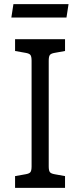

<svg xmlns="http://www.w3.org/2000/svg" viewBox="-20 -910 388 930"><path d="M53 -57 104 -66Q122 -69 127.5 -76.5Q133 -84 133 -104V-616Q133 -636 127.5 -643.5Q122 -651 104 -654L53 -663V-720H295V-663L245 -654Q227 -651 221.5 -643.5Q216 -636 216 -616V-104Q216 -84 221.5 -76.5Q227 -69 245 -66L295 -57V0H53ZM45 -890H312L302 -825H35Z"/></svg>

Font: Enriqueta
Style: Regular
Weight: 400
Designer: Viviana Monsalve, Gustavo Ibarra
Foundry: 72Puntos
Version: Version 2.000